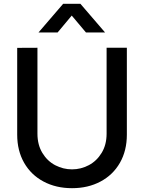

<svg xmlns="http://www.w3.org/2000/svg" viewBox="-20 -970 754 1005"><path d="M281.5 -800H181.5L310.5 -950H401L530 -800H430L355.5 -888.5ZM70 -265V-719.5L176 -720V-270.5Q176 -212 201.8 -169.5Q227.5 -127 269 -105.2Q310.5 -83.5 357 -83.5Q403.5 -83.5 445 -105.5Q486.5 -127.5 512.2 -170Q538 -212.5 538 -270.5V-720H644V-265Q644 -181.5 607.8 -118Q571.5 -54.5 506.2 -19.8Q441 15 357 15Q273 15 207.8 -19.8Q142.5 -54.5 106.2 -118Q70 -181.5 70 -265Z"/></svg>

Font: Hauora SemiBold
Style: Regular
Weight: 600
Designer: Wayne Shih
Foundry: WCYS
Version: Version 1.001